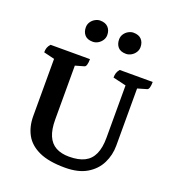

<svg xmlns="http://www.w3.org/2000/svg" viewBox="-156 -999 1036 1134"><g transform="rotate(20 362.5 -432.0)"><path d="M379.7 12Q278.2 12 216.9 -16Q155.6 -44 128 -94Q100.3 -144 100.3 -211V-585.8L120 -565.2L32.3 -586.4Q32.3 -603.1 36.6 -615.6Q40.8 -628.1 52.7 -641H300.2Q300.2 -619.1 296.2 -605.6Q292.2 -592.1 284.2 -590.1L206.9 -568.1L229.2 -589.1V-235.3Q229.2 -173.5 246.2 -134Q263.2 -94.5 297 -75.9Q330.7 -57.3 380.2 -57.3Q439.5 -57.3 477 -76.3Q514.5 -95.2 532.5 -135.4Q550.6 -175.6 550.6 -237.3V-597.2L559.8 -564.9L468.1 -586.4Q468.1 -603.1 472.1 -615.6Q476.1 -628.1 487 -641H694.5Q694.5 -619.6 690.5 -605.9Q686.5 -592.1 678.5 -590.1L606.9 -569.2L620.9 -602.2V-214Q620.9 -154.5 595.2 -102.8Q569.6 -51.1 516.3 -19.5Q463 12 379.7 12ZM488.7 -743Q454.3 -743 438 -761.7Q421.8 -780.4 421.8 -809.5Q421.8 -828 431.5 -843Q441.2 -858 457 -866.9Q472.8 -875.9 488.7 -875.9Q522.3 -875.9 539.4 -857.5Q556.6 -839.1 556.6 -809.5Q556.6 -791.5 546.9 -776.5Q537.2 -761.4 521.4 -752.2Q505.7 -743 488.7 -743ZM279.6 -743Q245.7 -743 229.2 -761.7Q212.7 -780.4 212.7 -809.5Q212.7 -828 222.4 -843Q232.1 -858 247.9 -866.9Q263.7 -875.9 279.6 -875.9Q312.7 -875.9 330.1 -857.5Q347.6 -839.1 347.6 -809.5Q347.6 -791.5 337.9 -776.5Q328.2 -761.4 312.7 -752.2Q297.2 -743 279.6 -743Z"/></g></svg>

Font: Pitagon Serif
Style: Regular
Weight: 400
Designer: Travis Tran
Foundry: Pitagon
Version: Version 1.000;gftools[0.9.26]